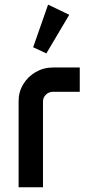

<svg xmlns="http://www.w3.org/2000/svg" viewBox="-20 -791 391 811"><path d="M183.1 -771.5 272.5 -728.5 175.8 -565.4 120.1 -591.3ZM58.6 -364.3Q58.6 -403.3 78.4 -435.5Q98.1 -467.8 131.1 -486.8Q164.1 -505.9 204.1 -505.9H316.9V-403.3H204.1Q186.5 -403.3 174.1 -391.4Q161.6 -379.4 161.6 -362.3V0H58.6Z"/></svg>

Font: Anta
Style: Regular
Weight: 400
Designer: Sergej Lebedev
Foundry: Sergej Lebedev
Version: Version 1.000; ttfautohint (v1.8.4.7-5d5b)